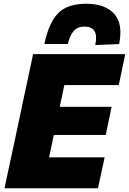

<svg xmlns="http://www.w3.org/2000/svg" viewBox="-20 -1001 686 1021"><path d="M4 0Q16 -56.5 27.2 -109.2Q38.5 -162 53.5 -231L105 -473.5Q120 -544 131.8 -599Q143.5 -654 156 -713H646L611.5 -548.5H322Q317 -524 311.5 -497.8Q306 -471.5 299.5 -442L298 -433H573.5L542.5 -283.5H266.5L262 -264Q256.5 -236.5 251.2 -212Q246 -187.5 241 -164.5H536.5L501 0ZM486.5 -761.5Q507.5 -859.5 430 -859.5Q391 -859.5 370.2 -834.2Q349.5 -809 341 -767H216Q239 -878.5 288.2 -929.8Q337.5 -981 438 -981Q537.5 -981 586.5 -928.2Q635.5 -875.5 613.5 -767Z"/></svg>

Font: Commissioner ExtraBold
Style: Italic
Weight: 800
Italic angle: -12°
Designer: Kostas Bartsokas
Foundry: Kostas Bartsokas
Version: Version 1.000; ttfautohint (v1.8.3)